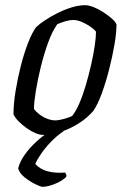

<svg xmlns="http://www.w3.org/2000/svg" viewBox="-20 -520 499 740"><path d="M146 0Q133 0 116.5 -7Q100 -14 83 -26Q66 -38 52.5 -51.5Q39 -65 32 -79Q32 -120 40 -169Q48 -218 60.5 -267Q73 -316 88.5 -355.5Q104 -395 119 -415Q130 -426 151.5 -440.5Q173 -455 199.5 -468.5Q226 -482 254.5 -491Q283 -500 308 -500Q322 -500 341 -492.5Q360 -485 379 -472.5Q398 -460 412 -447.5Q426 -435 429 -426Q429 -393 421 -347Q413 -301 400.5 -252Q388 -203 372.5 -160.5Q357 -118 340 -93Q316 -65 283.5 -44.5Q251 -24 215 -12Q179 0 146 0ZM193 -56Q201 -56 213 -58.5Q225 -61 237.5 -65Q250 -69 258 -73Q272 -90 285.5 -121Q299 -152 310.5 -191Q322 -230 331 -269.5Q340 -309 345 -343Q350 -377 350 -398Q341 -409 326 -419Q311 -429 294 -436Q277 -443 262 -443Q249 -443 233.5 -438.5Q218 -434 201 -427Q181 -399 165 -354.5Q149 -310 137 -261Q125 -212 118 -169Q111 -126 111 -100Q120 -88 133.5 -78Q147 -68 163 -62Q179 -56 193 -56ZM144 200Q137 200 116.5 190Q96 180 75.5 164Q55 148 50 129Q56 104 74.5 77.5Q93 51 119 27Q145 3 172 -14L226 -15Q199 3 176 27Q153 51 137.5 74Q122 97 116 112Q135 133 164.5 140.5Q194 148 231 145Q233 149 235 152.5Q237 156 235 162Q219 178 191 189Q163 200 144 200Z"/></svg>

Font: Texturina 12pt Light
Style: Italic
Weight: 300
Italic angle: -11°
Designer: Guillermo Torres Carreño
Foundry: Omnibus-Type
Version: Version 1.002